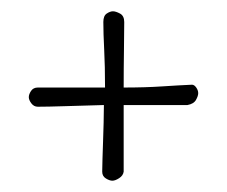

<svg xmlns="http://www.w3.org/2000/svg" viewBox="-20 -580 402 340"><path d="M163 -541Q163 -552 169 -556Q175 -560 180 -560Q185 -560 192.5 -556Q200 -552 200 -541Q200 -521 199.5 -490.5Q199 -460 199 -425Q237 -425 267 -427Q297 -429 320 -430Q324 -430 327.5 -425Q331 -420 331 -415Q331 -410 327 -403Q323 -396 312 -394H199V-276Q198 -269 191 -264.5Q184 -260 179 -260Q174 -260 167.5 -264Q161 -268 161 -276Q161 -285 161.5 -299Q162 -313 162.5 -329.5Q163 -346 163.5 -362.5Q164 -379 164 -394Q127 -393 95.5 -392Q64 -391 47 -391Q40 -391 35.5 -397Q31 -403 31 -408Q31 -413 35 -419Q39 -425 47 -425H166Q166 -463 164.5 -492Q163 -521 163 -541Z"/></svg>

Font: Life Savers
Style: Regular
Weight: 400
Version: Version 2.001; ttfautohint (v0.93) -l 8 -r 50 -G 200 -x 14 -